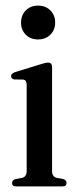

<svg xmlns="http://www.w3.org/2000/svg" viewBox="-20 -664 269 684"><path d="M115.5 -523.5Q88.5 -523.5 71.8 -540.5Q55 -557.5 55 -583.5Q55 -610 72 -627Q89 -644 115.5 -644Q142.5 -644 159.5 -627Q176.5 -610 176.5 -583.5Q176.5 -557.5 159.5 -540.5Q142.5 -523.5 115.5 -523.5ZM165.5 -425V-55Q165.5 -34.5 181.5 -30.5L206 -26Q217 -22 217 -12Q217 0 203 0H37Q23 0 23 -12Q23 -21.5 33.5 -25.5L59 -30.5Q75 -34.5 75 -54.5V-363Q75 -378 63.5 -380.5L30 -381Q19.5 -384 19.5 -392.5Q19.5 -402 33.5 -407L126 -435.5Q142.5 -441 151 -441Q165.5 -441 165.5 -425Z"/></svg>

Font: Fraunces 144pt Soft
Style: Regular
Weight: 400
Version: Version 1.000;[0bf87f6ff]